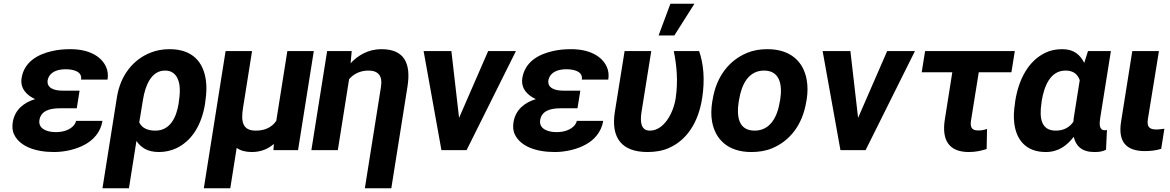

<svg xmlns="http://www.w3.org/2000/svg" viewBox="-20 -800 6233 1023"><path d="M48 -149C44 -124 46 -101 56 -82C86 -21 166 10 268 10C329 10 390 -6 433 -30C477 -54 516 -95 526 -156H385C384 -148 380 -141 375 -134C355 -109 319 -96 277 -96C230 -96 183 -114 190 -160C198 -210 245 -223 298 -223H389L404 -317H313C266 -317 228 -332 234 -373C235 -380 238 -387 242 -394C258 -420 291 -431 330 -431C373 -431 419 -418 412 -376H553C557 -401 554 -424 545 -444C518 -503 450 -538 355 -538C320 -538 288 -535 258 -528C182 -511 109 -471 95 -384C86 -327 125 -291 167 -272C109 -254 59 -217 48 -149Z M526 203H667L707 -49C731 -14 765 10 827 10C860 10 891 3 919 -10C1002 -49 1055 -134 1073 -250L1074 -260C1080 -301 1082 -338 1077 -372C1064 -468 1007 -538 884 -538C847 -538 813 -532 781 -519C691 -483 622 -401 603 -282ZM722 -148 742 -270C754 -344 786 -424 859 -424C877 -424 891 -420 903 -411C939 -384 944 -327 933 -260L932 -250C920 -172 885 -104 808 -104C763 -104 735 -120 722 -148Z M1066 203H1207L1241 -12C1262 3 1289 10 1322 10C1371 10 1409 -7 1439 -33L1437 0H1568L1652 -528H1511L1452 -156C1429 -123 1394 -104 1343 -104C1272 -104 1263 -152 1275 -226L1323 -528H1182Z M1639 0H1780L1840 -378C1863 -405 1898 -424 1943 -424C1997 -424 2019 -394 2010 -338L1924 203H2065L2151 -338C2171 -463 2134 -538 2012 -538C1942 -538 1887 -505 1848 -463L1854 -528H1723Z M2237 -528 2332 0H2466L2729 -528H2581L2426 -172L2385 -528Z M2716 -149C2712 -124 2714 -101 2724 -82C2754 -21 2834 10 2936 10C2997 10 3058 -6 3101 -30C3145 -54 3184 -95 3194 -156H3053C3052 -148 3048 -141 3043 -134C3023 -109 2987 -96 2945 -96C2898 -96 2851 -114 2858 -160C2866 -210 2913 -223 2966 -223H3057L3072 -317H2981C2934 -317 2896 -332 2902 -373C2903 -380 2906 -387 2910 -394C2926 -420 2959 -431 2998 -431C3041 -431 3087 -418 3080 -376H3221C3225 -401 3222 -424 3213 -444C3186 -503 3118 -538 3023 -538C2988 -538 2956 -535 2926 -528C2850 -511 2777 -471 2763 -384C2754 -327 2793 -291 2835 -272C2777 -254 2727 -217 2716 -149Z M3256 -204C3234 -65 3293 10 3430 10C3473 10 3512 3 3545 -12C3640 -54 3701 -148 3721 -276C3737 -378 3728 -461 3705 -528H3570C3585 -453 3594 -371 3580 -276C3573 -231 3555 -188 3533 -158C3513 -131 3483 -104 3443 -104C3394 -104 3390 -151 3398 -203L3450 -528H3308ZM3489 -611H3573L3680 -780H3552Z M3775 -259C3769 -220 3768 -185 3774 -152C3791 -58 3858 10 3983 10C4023 10 4061 4 4094 -10C4188 -49 4256 -134 4276 -259L4278 -269C4284 -308 4284 -343 4278 -376C4261 -470 4194 -538 4069 -538C4029 -538 3993 -532 3960 -518C3866 -479 3797 -394 3777 -269ZM3916 -259 3918 -269C3931 -351 3969 -424 4051 -424C4133 -424 4150 -352 4137 -269L4135 -259C4122 -176 4083 -104 4001 -104C3917 -104 3903 -175 3916 -259Z M4363 -528 4458 0H4592L4855 -528H4707L4552 -172L4511 -528Z M4891 -415H5054L5014 -162C4997 -52 5037 10 5142 10C5180 10 5208 3 5237 -6L5239 -113C5221 -107 5212 -105 5190 -105C5156 -105 5148 -125 5154 -160L5195 -415H5369L5387 -528H4909Z M5388 -250C5382 -212 5380 -177 5384 -145C5394 -58 5444 10 5552 10C5621 10 5666 -26 5701 -71C5712 -22 5745 10 5810 10C5836 10 5852 8 5873 -2L5878 -108C5875 -106 5872 -106 5867 -106C5836 -106 5837 -138 5842 -171L5899 -528H5777L5757 -465C5736 -506 5704 -538 5640 -538C5606 -538 5576 -532 5548 -518C5462 -476 5408 -382 5389 -260ZM5529 -250 5530 -260C5543 -341 5576 -424 5657 -424C5701 -424 5722 -403 5733 -373L5701 -171C5700 -164 5700 -158 5699 -151C5678 -122 5649 -104 5605 -104C5527 -104 5517 -172 5529 -250Z M5953 -150C5937 -47 5978 5 6080 5C6114 5 6141 1 6167 -7L6184 -114L6166 -112C6159 -111 6151 -110 6142 -110C6103 -110 6090 -125 6096 -165L6155 -528H6013Z"/></svg>

Font: Asimov Pro
Style: BdObl
Weight: 700
Designer: Google
Version: Version 2.000980; 2014